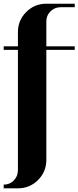

<svg xmlns="http://www.w3.org/2000/svg" viewBox="-20 -712 425 1040"><path d="M0 288.1Q32.2 288.1 54.2 266.1Q76.7 243.2 77.1 210.9V-441.9H0V-460.9H77.1V-538.1Q77.1 -602.1 122.1 -647Q167 -691.9 231 -691.9H384.8V-672.9H308.1Q275.9 -672.9 252.9 -649.9Q231 -627.9 231 -596.2V-460.9H384.8V-441.9H231V153.8Q231 218.3 186 263.2Q141.1 308.1 77.1 308.1H0Z"/></svg>

Font: Hjet
Style: Regular
Weight: 400
Designer: T. Christopher White
Version: Version 1.2